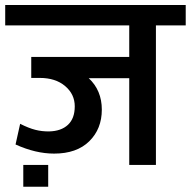

<svg xmlns="http://www.w3.org/2000/svg" viewBox="-35 -646 747 752"><path d="M153.8 0V85.4H56.2V0ZM471.2 0V-339.8H312.5Q363.8 -292 363.8 -216.6Q363.8 -141.1 314.7 -92.8Q265.6 -44.4 176.8 -44.4Q104.5 -44.4 25.9 -80.1L43.9 -161.1Q77.6 -144 103.5 -137.5Q129.4 -130.9 157.2 -131.3Q204.6 -132.3 231.2 -157.2Q257.8 -182.1 257.8 -229.5Q257.8 -276.9 220.2 -308.8Q182.6 -340.8 120.6 -340.8H87.4V-422.9H471.2V-546.4H-14.6V-626.5H692.4V-546.4H575.7V0Z"/></svg>

Font: Yantramanav Medium
Style: Regular
Weight: 500
Version: Version 1.001;PS 1.0;hotconv 1.0.72;makeotf.lib2.5.5900; ttf